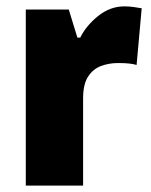

<svg xmlns="http://www.w3.org/2000/svg" viewBox="-20 -583 475 603"><path d="M371 -563Q385 -563 399.5 -561Q414 -559 425 -557L409 -379Q399 -382 385.5 -383.5Q372 -385 350 -385Q323 -385 298 -376Q273 -367 257 -343Q241 -319 241 -274V0H61V-553H196L223 -465H232Q251 -503 288.5 -533Q326 -563 371 -563Z"/></svg>

Font: Noto Sans Myanmar SemiCondensed Black
Style: Regular
Weight: 900
Width: 4
Designer: Monotype Design Team
Foundry: Monotype Imaging Inc.
Version: Version 2.107; ttfautohint (v1.8.4.7-5d5b)